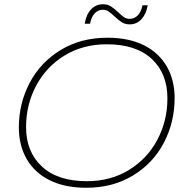

<svg xmlns="http://www.w3.org/2000/svg" viewBox="-20 -882 877 906"><path d="M69 -281Q69 -395 120.5 -492Q172 -589 267 -646.5Q362 -704 487 -704Q588 -704 659 -668.5Q730 -633 767 -568.5Q804 -504 804 -419Q804 -305 753 -208Q702 -111 607 -53.5Q512 4 387 4Q286 4 214.5 -31.5Q143 -67 106 -131.5Q69 -196 69 -281ZM770 -418Q770 -535 696 -604Q622 -673 484 -673Q371 -673 284.5 -620Q198 -567 150.5 -477.5Q103 -388 103 -282Q103 -166 177.5 -96.5Q252 -27 390 -27Q502 -27 588.5 -80Q675 -133 722.5 -222.5Q770 -312 770 -418ZM520 -805Q503 -821 491.5 -828.5Q480 -836 465 -836Q442 -836 426 -818Q410 -800 405 -770H380Q386 -812 409 -837Q432 -862 466 -862Q487 -862 501.5 -853Q516 -844 537 -825Q553 -809 565 -801Q577 -793 592 -793Q615 -793 631 -810.5Q647 -828 652 -857H677Q670 -816 647.5 -791.5Q625 -767 592 -767Q571 -767 555.5 -776.5Q540 -786 520 -805Z"/></svg>

Font: Montserrat Alternates ExLight
Style: Italic
Weight: 275
Italic angle: -11.3°
Designer: Julieta Ulanovsky
Foundry: Julieta Ulanovsky
Version: Version 7.200